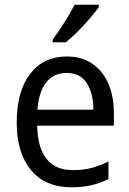

<svg xmlns="http://www.w3.org/2000/svg" viewBox="-20 -837 550 816"><path d="M264 -597Q327 -597 372 -566.5Q417 -536 440.5 -481.5Q464 -427 464 -357V-303H138Q142 -114 290 -114Q333 -114 368 -123Q403 -132 441 -151V-76Q404 -58 367.5 -49.5Q331 -41 284 -41Q173 -41 112 -114Q51 -187 51 -315Q51 -449 108 -523Q165 -597 264 -597ZM263 -527Q208 -527 176.5 -487Q145 -447 139 -371H377Q377 -438 349.5 -482.5Q322 -527 263 -527ZM400 -807Q387 -788 362.5 -759.5Q338 -731 310 -703Q282 -675 260 -657H204V-669Q228 -701 254 -742Q280 -783 297 -817H400Z"/></svg>

Font: Noto Sans Tamil UI SemiCondensed
Style: Regular
Weight: 400
Width: 4
Designer: Jelle Bosma - Monotype Design Team
Foundry: Monotype Imaging Inc.
Version: Version 2.004; ttfautohint (v1.8.4.7-5d5b)